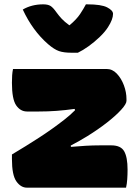

<svg xmlns="http://www.w3.org/2000/svg" viewBox="-20 -865 640 885"><path d="M339 -622H308Q274 -622 252 -629.5Q230 -637 201 -662Q130 -724 85 -821Q126 -845 179 -845Q201 -845 213 -837.5Q225 -830 241 -807Q252 -792 264.5 -778.5Q277 -765 299 -749H301Q333 -776 349 -800Q365 -824 376 -845H382Q447 -845 474 -831Q501 -817 501 -801Q501 -776 478 -740Q464 -718 439.5 -694.5Q415 -671 388.5 -652Q362 -633 339 -622ZM40 -547H472Q498 -547 518.5 -525.5Q539 -504 551 -472Q563 -440 563 -408V-400Q563 -386 538.5 -359Q514 -332 473 -300Q432 -268 382 -237Q366 -227 344.5 -215Q323 -203 306 -194L307 -188Q341 -191 374 -193Q407 -195 441 -195H493Q537 -195 552.5 -167.5Q568 -140 568 -83Q568 -61 566.5 -39Q565 -17 561 0H104Q76 0 55.5 -29Q35 -58 35 -132V-153Q99 -191 160 -230.5Q221 -270 276 -313Q302 -333 326 -357L324 -363Q281 -357 241 -354Q201 -351 157 -351H105Q74 -351 54.5 -379.5Q35 -408 35 -483Q35 -502 36 -517.5Q37 -533 40 -547Z"/></svg>

Font: Recursive Mn Csl St Blk
Style: Regular
Weight: 900
Monospace: yes
Version: Version 1.079;hotconv 1.0.112;makeotfexe 2.5.65598; ttfautoh